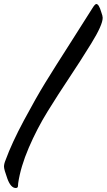

<svg xmlns="http://www.w3.org/2000/svg" viewBox="-20 -879 534 961"><path d="M59 62Q34 62 17 15.5Q0 -31 0 -45Q0 -59 8 -78Q39 -163 99.5 -276Q160 -389 206 -464Q252 -539 338.5 -674Q425 -809 440 -834Q455 -859 462 -859Q475 -859 487 -818Q494 -799 494 -790Q494 -754 436.5 -661Q379 -568 325.5 -488Q272 -408 218.5 -321.5Q165 -235 124 -139.5Q83 -44 71 38L70 51Q70 62 59 62Z"/></svg>

Font: Ma Shan Zheng
Style: Regular
Weight: 400
Designer: ZhongQi
Foundry: ZhongQi
Version: Version 2.001